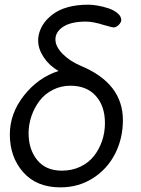

<svg xmlns="http://www.w3.org/2000/svg" viewBox="-20 -789 601 820"><path d="M280.8 -422.9Q239.7 -422.9 205.1 -405Q170.4 -387.2 148.4 -357.9Q126.5 -328.6 114.3 -293Q102.1 -257.3 102.1 -220.2Q102.1 -150.9 138.9 -105.5Q175.8 -60.1 244.1 -60.1Q287.6 -60.1 323.2 -77.1Q358.9 -94.2 381.3 -122.8Q403.8 -151.4 416 -187.5Q428.2 -223.6 428.2 -263.2Q428.2 -335.9 389.2 -379.4Q350.1 -422.9 280.8 -422.9ZM498 -703.1Q497.1 -692.4 486.6 -682.1Q476.1 -671.9 464.8 -671.9Q459 -671.9 431.2 -680.2Q430.7 -680.2 429 -680.7Q427.2 -681.2 426.8 -681.2Q378.9 -696.8 347.2 -696.8Q286.6 -696.8 253.2 -676.8Q219.7 -656.7 216.8 -625V-620.1Q216.8 -590.3 247.1 -559.3Q277.3 -528.3 325.2 -507.8Q504.9 -433.1 504.9 -275.9Q504.9 -198.2 471.9 -133.1Q439 -67.9 377.4 -28.3Q315.9 11.2 237.8 11.2Q136.2 11.2 79.1 -53.5Q22 -118.2 22 -214.8Q22 -304.7 82.5 -381.3Q143.1 -458 230 -485.8Q190.9 -508.3 167 -543.9Q143.1 -579.6 143.1 -615.2V-625Q149.4 -685.5 204.6 -727.3Q259.8 -769 357.9 -769Q374.5 -769 397 -765.1Q419.4 -761.2 442.6 -753.7Q465.8 -746.1 481.9 -732.7Q498 -719.2 498 -703.1Z"/></svg>

Font: BPreplay
Style: Italic
Weight: 400
Italic angle: -6°
Designer: Magenta/George Triantafyllakos
Foundry: Magenta/George Triantafyllakos
Version: Version 1.00